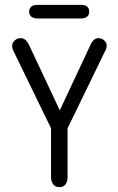

<svg xmlns="http://www.w3.org/2000/svg" viewBox="-20 -761 487 790"><path d="M190 -233V-33Q190 -14 199 -2.5Q208 9 224 9Q241 9 249.5 -2.5Q258 -14 258 -33V-233L412 -550Q419 -561 419 -574Q419 -585 409 -594.5Q399 -604 386 -604Q365 -604 353 -578L226 -307L99 -577Q92 -591 84 -597.5Q76 -604 64 -604Q51 -604 40.5 -594.5Q30 -585 30 -572Q30 -561 37 -548ZM134 -741Q118 -741 109 -734Q100 -727 100 -713Q100 -700 109 -692.5Q118 -685 134 -685H313Q330 -685 338.5 -692.5Q347 -700 347 -713Q347 -727 338.5 -734Q330 -741 313 -741Z"/></svg>

Font: Beiruti
Style: Regular
Weight: 400
Version: Version 1.00